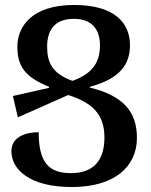

<svg xmlns="http://www.w3.org/2000/svg" viewBox="-20 -744 608 774"><path d="M342 -391V-394C461 -426 504 -482 504 -562C504 -652 441 -724 279 -724C104 -724 50 -633 50 -556C50 -475 82 -433 178 -394V-390L32 -357L52 -271L255 -361C348 -331 401 -287 401 -190C401 -95 355 -46 266 -46C174 -46 136 -92 136 -211C78 -211 26 -189 26 -135C26 -60 100 10 270 10C441 10 532 -72 532 -188C532 -294 477 -358 342 -391ZM170 -556C170 -619 197 -668 278 -668C349 -668 383 -627 383 -561C383 -496 356 -448 272 -418C190 -448 170 -492 170 -556Z"/></svg>

Font: Noto Serif Armenian SemiCondensed SemiBold
Style: Regular
Weight: 600
Width: 4
Designer: Monotype Design Team
Foundry: Monotype Imaging Inc.
Version: Version 2.008